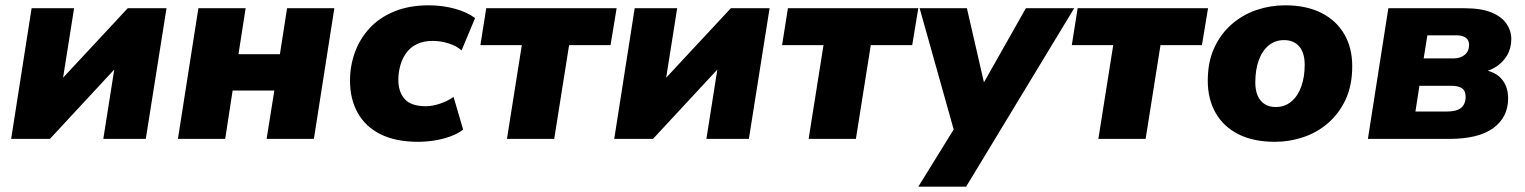

<svg xmlns="http://www.w3.org/2000/svg" viewBox="-20 -523 5743 723"><path d="M22 0 99 -492H259L211 -189H179L461 -492H607L529 0H369L417 -304H450L168 0Z M650 0 727 -492H905L878 -319H1034L1061 -492H1239L1162 0H984L1013 -182H856L828 0Z M1555 11Q1470 11 1413 -17.5Q1356 -46 1327 -98Q1298 -150 1298 -219Q1298 -275 1316.5 -326Q1335 -377 1372 -417Q1409 -457 1465 -480Q1521 -503 1595 -503Q1645 -503 1691.5 -490.5Q1738 -478 1769 -455L1718 -333Q1700 -350 1669.5 -359.5Q1639 -369 1610 -369Q1574 -369 1549 -356.5Q1524 -344 1509 -322.5Q1494 -301 1487 -275Q1480 -249 1480 -222Q1480 -177 1504 -150Q1528 -123 1584 -123Q1608 -123 1636.5 -132.5Q1665 -142 1688 -158L1724 -35Q1705 -20 1676.5 -9.5Q1648 1 1616 6Q1584 11 1555 11Z M1889 0 1945 -353H1789L1811 -492H2302L2279 -353H2123L2067 0Z M2293 0 2370 -492H2530L2482 -189H2450L2732 -492H2878L2800 0H2640L2688 -304H2721L2439 0Z M3025 0 3081 -353H2925L2947 -492H3438L3415 -353H3259L3203 0Z M3438 180 3592 -69 3582 3 3443 -492H3621L3695 -170H3661L3843 -492H4025L3618 180Z M4116 0 4172 -353H4016L4038 -492H4529L4506 -353H4350L4294 0Z M4781 11Q4700 11 4643.5 -17.5Q4587 -46 4557.5 -98Q4528 -150 4528 -219Q4528 -290 4552.5 -343Q4577 -396 4618.5 -432Q4660 -468 4712 -485.5Q4764 -503 4819 -503Q4899 -503 4955.5 -474.5Q5012 -446 5042 -394.5Q5072 -343 5072 -274Q5072 -202 5047.5 -149Q5023 -96 4981.5 -60Q4940 -24 4888 -6.5Q4836 11 4781 11ZM4784 -120Q4818 -120 4842.5 -140.5Q4867 -161 4880 -197Q4893 -233 4893 -279Q4893 -324 4872.5 -348Q4852 -372 4815 -372Q4782 -372 4757.5 -352Q4733 -332 4720 -296Q4707 -260 4707 -213Q4707 -168 4727.5 -144Q4748 -120 4784 -120Z M5131 0 5208 -492H5494Q5558 -492 5596.5 -476Q5635 -460 5653 -433.5Q5671 -407 5671 -376Q5671 -341 5654.5 -313.5Q5638 -286 5609.5 -269Q5581 -252 5543 -248L5546 -263Q5604 -258 5631.5 -229Q5659 -200 5659 -152Q5659 -82 5603.5 -41Q5548 0 5438 0ZM5310 -103H5428Q5465 -103 5482 -117Q5499 -131 5499 -159Q5499 -181 5485.5 -190.5Q5472 -200 5444 -200H5325ZM5341 -303H5453Q5479 -303 5495.5 -316.5Q5512 -330 5512 -354Q5512 -372 5499.5 -381Q5487 -390 5465 -390H5355Z"/></svg>

Font: Nunito Sans 12pt Black
Style: Italic
Weight: 900
Italic angle: -9°
Designer: Vernon Adams
Foundry: Vernon Adams
Version: Version 3.101;gftools[0.9.27]